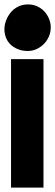

<svg xmlns="http://www.w3.org/2000/svg" viewBox="-24 -850 250 870"><path d="M26 -582H173V0H26ZM103 -830Q127 -830 146.5 -820.5Q166 -811 179 -796Q192 -781 199 -762.5Q206 -744 206 -727Q206 -704 197.5 -684.5Q189 -665 174.5 -650.5Q160 -636 141.5 -627.5Q123 -619 102 -619Q76 -619 56 -627.5Q36 -636 22.5 -649.5Q9 -663 2.5 -681Q-4 -699 -4 -718Q-4 -737 3.5 -757Q11 -777 24.5 -793.5Q38 -810 58 -820Q78 -830 103 -830Z"/></svg>

Font: Ranchers
Style: Regular
Weight: 400
Designer: Pablo Impallari, Brenda Gallo
Foundry: Pablo Impallari, Brenda Gallo
Version: Version 1.000; ttfautohint (v0.8) -G 200 -r 50